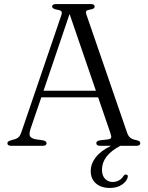

<svg xmlns="http://www.w3.org/2000/svg" viewBox="-20 -720 731 948"><path d="M210 -13Q210 0 190 0H36.5Q16.5 0 16.5 -13Q16.5 -17.5 19.8 -20.5Q23 -23.5 33.5 -27L56 -33.5Q69.5 -38.5 76 -47.5Q82.5 -56.5 90.5 -81.5L282 -642.5Q287 -656.5 283.8 -662.8Q280.5 -669 262.5 -672Q237.5 -676.5 237.5 -687.5Q237.5 -700 257.5 -700H427.5Q447.5 -700 447.5 -688Q447.5 -682 442.2 -678.2Q437 -674.5 423.5 -672.5Q408.5 -670 405.8 -665Q403 -660 406.5 -648.5L607.5 -65Q613 -48.5 622.8 -40.2Q632.5 -32 651.5 -28.5Q664 -26 668.2 -22.5Q672.5 -19 672.5 -13Q672.5 0 652.5 0H574Q483.5 47.5 483.5 118Q483.5 147.5 498.8 163Q514 178.5 536.5 178.5Q552.5 178.5 567 170.8Q581.5 163 590 148.5Q596 140.5 603 142Q614 143.5 610.5 155.5Q606 175 582.5 191.5Q559 208 522.5 208Q479 208 453.5 185.5Q428 163 428 125Q428 89 452.5 57Q477 25 528 0H475.5Q455.5 0 455.5 -13Q455.5 -24 473 -27L514.5 -32Q528 -34 529 -41.5Q530 -49 524 -66L464.5 -239.5H184L131 -84.5Q123 -60 127.5 -49Q132 -38 152.5 -33L192.5 -27Q210 -23 210 -13ZM195 -272H453.5L323.5 -651Z"/></svg>

Font: Fraunces 9pt Light
Style: Regular
Weight: 300
Version: Version 1.000;[0bf87f6ff]